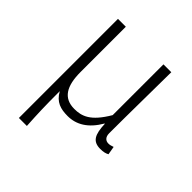

<svg xmlns="http://www.w3.org/2000/svg" viewBox="-198 -668 1003 1003"><g transform="rotate(45 303.0 -167.0)"><path d="M100 199H159C154 111 152 67 152 -51C181 1 221 12 273 12C337 12 393 -21 437 -97H439C442 -20 459 13 515 13C538 13 553 9 565 2L557 -44C542 -39 536 -37 525 -37C505 -37 490 -50 490 -78C490 -227 493 -377 494 -533H436V-158C375 -54 325 -39 271 -39C191 -39 158 -95 158 -199V-533H100Z"/></g></svg>

Font: Spoqa Han Sans Neo Light
Style: Regular
Weight: 300
Designer: [Spoqa Han Sans Neo] Dong-huui Kim ___ Younghwa Kang ___ Yujin Lee ___ [Noto Sans] Ryoko NISHIZUKA ____ (kana & ideograp
Foundry: Spoqa (http://www.spoqa-han-sans.com)
Version: Version 1.100;hotconv 1.0.109;makeotfexe 2.5.65596